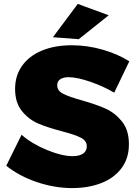

<svg xmlns="http://www.w3.org/2000/svg" viewBox="-20 -948 695 980"><path d="M330 -554Q303 -554 287.5 -543.5Q272 -533 272 -513Q272 -485 302 -469.5Q332 -454 397 -436Q471 -415 519 -393.5Q567 -372 602.5 -328Q638 -284 638 -212Q638 -139 599.5 -88.5Q561 -38 495.5 -13Q430 12 349 12Q259 12 168.5 -18.5Q78 -49 12 -102L90 -260Q143 -214 219.5 -182.5Q296 -151 351 -151Q385 -151 404 -164Q423 -177 423 -201Q423 -230 392 -245.5Q361 -261 296 -278Q223 -297 175 -317.5Q127 -338 92 -381Q57 -424 57 -494Q57 -562 93 -612.5Q129 -663 194.5 -690Q260 -717 347 -717Q426 -717 504 -694.5Q582 -672 640 -635L563 -475Q507 -508 440 -531Q373 -554 330 -554ZM377 -928 535 -870 382 -748 250 -758Z"/></svg>

Font: Gontserrat ExtraBold
Style: Regular
Weight: 800
Designer: Julieta Ulanovsky
Foundry: Julieta Ulanovsky
Version: Version 6.001